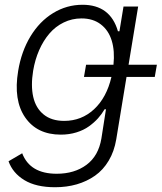

<svg xmlns="http://www.w3.org/2000/svg" viewBox="-20 -573 681 809"><path d="M212 215.9Q132.1 215.9 82.9 186.1Q33.7 156.2 16 106.5L73.5 72.8Q106.5 159.1 218.8 159.1Q293.7 159.1 344.3 121.6Q394.9 84.2 407.3 10.3L426.5 -112.6H420.8Q408.7 -92 392.9 -74.4Q377.1 -56.8 354.8 -40.7Q332.4 -24.5 301.8 -15.1Q271.3 -5.7 236.2 -5.7Q136.4 -5.7 86.1 -78.1Q35.9 -150.6 56.5 -274.1Q70 -356.2 108.3 -419.6Q146.7 -483 203.8 -517.9Q261 -552.9 327.8 -552.9Q444.6 -552.9 476.9 -441.4H483.3L500.4 -545.5H562.1L521.7 -300.1H641L632.1 -248.9H513.1L469.8 14.2Q461.3 65 438 104Q414.8 143.1 380.3 167.3Q345.9 191.4 303.4 203.7Q261 215.9 212 215.9ZM250.4 -63.6Q323.5 -63.6 376.4 -112.7Q429.3 -161.9 449.6 -248.9H333.8L342.7 -300.1H458.1Q464.1 -358 450.8 -401.6Q437.5 -445.3 404.8 -470.3Q372.2 -495.4 323.5 -495.4Q283.4 -495.4 248.4 -478.3Q213.4 -461.3 187.9 -431.3Q162.3 -401.3 144.9 -361.5Q127.5 -321.7 119.7 -275.2Q109.4 -212 120 -164.8Q130.7 -117.5 163.9 -90.6Q197.1 -63.6 250.4 -63.6Z"/></svg>

Font: Karasuma Gothic
Style: Light Italic
Weight: 300
Italic angle: 9.39998°
Designer: Rasmus Andersson / Ryoko Nishizuka
Foundry: rsms
Version: Version 1.00